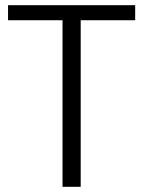

<svg xmlns="http://www.w3.org/2000/svg" viewBox="-20 -720 553 740"><path d="M221 0V-642H11V-700H501V-642H291V0Z"/></svg>

Font: DM Sans 36pt Light
Style: Regular
Weight: 300
Designer: Colophon Foundry, Jonny Pinhorn
Foundry: Colophon Foundry
Version: Version 4.004;gftools[0.9.30]